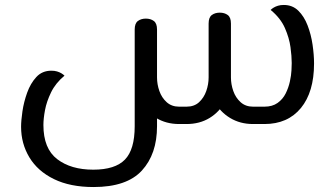

<svg xmlns="http://www.w3.org/2000/svg" viewBox="-20 -500 1351 774"><path d="M357 254Q263 254 197.5 222Q132 190 98.5 134.5Q65 79 65 11Q65 -14 70.5 -51.5Q76 -89 89.5 -126.5Q103 -164 126.5 -189.5Q150 -215 187 -215Q200 -215 210 -212Q220 -209 227.5 -204.5Q235 -200 240 -195Q204 -165 186 -128Q168 -91 161.5 -56.5Q155 -22 155 4Q155 99 210.5 141.5Q266 184 356 184Q444 184 483.5 143.5Q523 103 523 9V-381Q523 -406 536 -415.5Q549 -425 568 -425Q587 -425 600 -415.5Q613 -406 613 -381V9Q613 121 552 187.5Q491 254 357 254ZM702 0Q650 0 609.5 -24.5Q569 -49 546 -91.5Q523 -134 523 -188H613Q613 -160 622.5 -133Q632 -106 652 -88Q672 -70 702 -70H716V0ZM1000 0Q948 0 907.5 -24.5Q867 -49 844 -91.5Q821 -134 821 -188H911Q911 -160 920.5 -133Q930 -106 950 -88Q970 -70 1000 -70H1020V0ZM716 0V-70H732Q763 -70 782.5 -88Q802 -106 811.5 -133Q821 -160 821 -188V-405Q821 -430 834 -439.5Q847 -449 866 -449Q885 -449 898 -439.5Q911 -430 911 -405V-188Q911 -134 888 -91.5Q865 -49 825 -24.5Q785 0 732 0ZM1020 0V-70H1046Q1078 -70 1099 -85Q1120 -100 1131.5 -123Q1143 -146 1148.5 -171Q1154 -196 1155 -216.5Q1156 -237 1156 -246Q1156 -273 1151 -310Q1146 -347 1128.5 -387Q1111 -427 1071 -460Q1076 -465 1083.5 -469.5Q1091 -474 1101 -477Q1111 -480 1124 -480Q1159 -480 1182.5 -457Q1206 -434 1220 -397.5Q1234 -361 1240 -320Q1246 -279 1246 -244Q1246 -129 1193 -64.5Q1140 0 1046 0Z"/></svg>

Font: El Messiri
Style: Regular
Weight: 400
Designer: Mohamed Gaber
Foundry: Kief Type Foundry
Version: Version 2.020